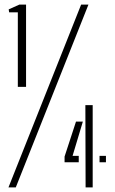

<svg xmlns="http://www.w3.org/2000/svg" viewBox="-20 -820 503 840"><path d="M58 -440V-766H20L18 -779L65 -800H94V-440ZM17 0 335 -800H367L49 0ZM262.5 -110V-135L312.5 -288H342.5L297.5 -138H324.5V-110ZM354.5 0 353.5 -360H385.5V0ZM415.5 -110V-138H443.5V-110Z"/></svg>

Font: Big Shoulders Stencil Text SC Thin
Style: Regular
Weight: 100
Designer: Patric King
Foundry: XO Type Co
Version: Version 2.001